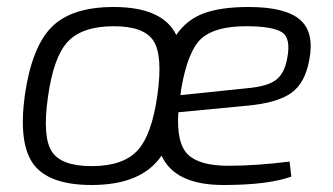

<svg xmlns="http://www.w3.org/2000/svg" viewBox="-20 -517 951 549"><path d="M808 -55 813 -12Q746 12 619 12Q480 12 442 -72Q385 12 242 12Q121 12 76.5 -46.5Q32 -105 51 -245Q71 -383 128 -440Q185 -497 305 -497Q445 -497 484 -417Q514 -461 563 -479Q612 -497 691 -497Q796 -497 838 -460.5Q880 -424 864 -344Q852 -279 812.5 -251Q773 -223 689 -215L490 -196Q484 -108 517 -75.5Q550 -43 633 -43Q712 -43 808 -55ZM242 -42Q331 -42 372.5 -86Q414 -130 430 -245Q446 -358 419 -400Q392 -442 305 -442Q216 -442 174.5 -398.5Q133 -355 117 -239Q101 -126 128 -84Q155 -42 242 -42ZM496 -245 689 -265Q744 -270 768.5 -288Q793 -306 801 -349Q813 -409 785 -425.5Q757 -442 684 -442Q595 -442 556 -407Q517 -372 498 -262Z"/></svg>

Font: Exo 2.0 Light
Style: Italic
Weight: 300
Italic angle: -8°
Designer: Natanael Gama
Version: Version 1.001;PS 001.001;hotconv 1.0.70;makeotf.lib2.5.58329